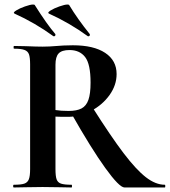

<svg xmlns="http://www.w3.org/2000/svg" viewBox="-20 -828 750 848"><path d="M295 -327 387 -356Q470 -225 525.5 -152Q581 -79 624 -45.5Q667 -12 708 -12Q710 -12 710 -6Q710 0 708 0H530Q507 0 445 -86Q383 -172 295 -327ZM495 -501Q495 -452 464 -408.5Q433 -365 383 -338.5Q333 -312 280 -312Q241 -312 225 -313V-81Q225 -50 230 -36Q235 -22 249.5 -17Q264 -12 296 -12Q298 -12 298 -6Q298 0 296 0Q263 0 244 -1L168 -2L95 -1Q75 0 41 0Q38 0 38 -6Q38 -12 41 -12Q73 -12 87.5 -17Q102 -22 107.5 -36.5Q113 -51 113 -81V-544Q113 -574 108 -588Q103 -602 88 -607.5Q73 -613 42 -613Q40 -613 40 -619Q40 -625 42 -625L95 -624Q141 -622 168 -622Q198 -622 232 -625Q243 -626 260.5 -627Q278 -628 302 -628Q394 -628 444.5 -594.5Q495 -561 495 -501ZM287 -607Q253 -607 239 -592Q225 -577 225 -542V-342Q249 -338 283 -338Q319 -338 340 -349Q361 -360 370.5 -387Q380 -414 380 -463Q380 -545 356 -576Q332 -607 287 -607ZM196 -768Q188 -772 203 -781.5Q218 -791 242 -799.5Q266 -808 278 -808Q285 -808 286 -805Q322 -745 376 -678Q377 -677 377 -674Q377 -671 374.5 -669Q372 -667 368 -668Q287 -727 196 -768ZM44 -768Q36 -772 51 -781.5Q66 -791 90 -799.5Q114 -808 126 -808Q133 -808 134 -805Q187 -721 224 -678Q225 -677 225 -675Q225 -671 222.5 -669Q220 -667 216 -668Q135 -727 44 -768Z"/></svg>

Font: Cormorant Unicase
Style: Bold
Weight: 700
Designer: Christian Thalmann (Catharsis Fonts)
Foundry: Catharsis Fonts
Version: Version 4.000